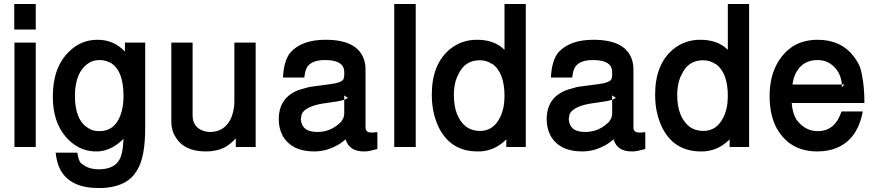

<svg xmlns="http://www.w3.org/2000/svg" viewBox="-20 -732 4376 956"><path d="M158 -520V0H52V-520ZM158 -712V-585H51V-712Z M602 -520H703V-95Q703 52 662 117L645 141Q597 198 492 204H469Q330 204 281 114Q263 81 257 28H365Q368 48 373 62.5Q378 77 387 84Q389 85 388.5 84.5Q388 84 389 84Q420 111 472 111Q542 111 570 70Q592 41 595 -41Q542 13 479 21Q474 22 469.5 22Q465 22 460 22H450Q368 18 309 -49Q243 -124 243 -251Q243 -399 326 -477Q384 -534 466 -534Q547 -534 602 -475ZM475 -433Q440 -433 413.5 -412.5Q387 -392 371 -357Q353 -313 353 -256Q353 -133 420 -94Q431 -86 445 -82.5Q459 -79 476 -79Q549 -79 579 -156Q587 -177 591 -201Q595 -225 595 -253Q595 -386 526 -422V-421Q502 -433 475 -433Z M1253 0H1154V-43Q1129 -16 1104.5 -1.5Q1080 13 1049 18L1050 17Q1041 20 1029.5 21Q1018 22 1004 22Q895 22 853 -52V-51Q833 -83 833 -127V-520H939V-158Q939 -103 986 -83Q1005 -75 1027 -75Q1096 -75 1129 -140Q1137 -158 1142 -180.5Q1147 -203 1147 -227V-520H1253Z M1859 -74V10Q1841 15 1827 18Q1813 21 1801 22H1791Q1719 22 1701 -38Q1691 -30 1683 -24Q1675 -18 1667 -13Q1638 4 1608 13Q1578 22 1544 22Q1433 22 1388 -55Q1368 -92 1368 -138Q1368 -244 1463 -282L1474 -286L1513 -297L1527 -300L1624 -313Q1682 -320 1691 -339L1694 -354V-374Q1694 -422 1630 -431H1631Q1623 -432 1614.5 -432.5Q1606 -433 1598 -433Q1512 -433 1500 -374V-375L1495 -346H1389Q1391 -388 1400.5 -420Q1410 -452 1427 -472Q1484 -534 1601 -534Q1777 -534 1798 -413Q1799 -407 1799.5 -401Q1800 -395 1800 -386V-97Q1800 -72 1830 -72H1836ZM1703 -240 1713 -244 1694 -257V-235Q1696 -236 1698.5 -237Q1701 -238 1704 -240ZM1694 -235Q1686 -233 1679.5 -231.5Q1673 -230 1665 -228L1584 -216Q1543 -209 1516.5 -195.5Q1490 -182 1482 -163L1478 -140Q1479 -116 1491.5 -99.5Q1504 -83 1530 -78Q1540 -75 1561 -75Q1621 -75 1667 -115Q1679 -124 1684 -134Q1694 -148 1694 -169Z M2050 -712V0H1943V-712Z M2598 -712V0H2501V-38Q2449 14 2382 21Q2377 22 2370.5 22Q2364 22 2358 22Q2228 22 2168 -91Q2150 -126 2140 -168Q2130 -210 2130 -261Q2130 -411 2219 -486Q2277 -534 2355 -534Q2442 -534 2492 -484V-712ZM2369 -432Q2295 -432 2263 -363Q2245 -331 2241 -285Q2240 -277 2240 -270Q2240 -263 2240 -256Q2240 -204 2255.5 -164.5Q2271 -125 2300 -102Q2330 -80 2370 -80Q2437 -80 2470 -148Q2492 -192 2492 -254Q2492 -371 2431 -414V-413Q2403 -432 2369 -432Z M3193 -74V10Q3175 15 3161 18Q3147 21 3135 22H3125Q3053 22 3035 -38Q3025 -30 3017 -24Q3009 -18 3001 -13Q2972 4 2942 13Q2912 22 2878 22Q2767 22 2722 -55Q2702 -92 2702 -138Q2702 -244 2797 -282L2808 -286L2847 -297L2861 -300L2958 -313Q3016 -320 3025 -339L3028 -354V-374Q3028 -422 2964 -431H2965Q2957 -432 2948.5 -432.5Q2940 -433 2932 -433Q2846 -433 2834 -374V-375L2829 -346H2723Q2725 -388 2734.5 -420Q2744 -452 2761 -472Q2818 -534 2935 -534Q3111 -534 3132 -413Q3133 -407 3133.5 -401Q3134 -395 3134 -386V-97Q3134 -72 3164 -72H3170ZM3037 -240 3047 -244 3028 -257V-235Q3030 -236 3032.5 -237Q3035 -238 3038 -240ZM3028 -235Q3020 -233 3013.5 -231.5Q3007 -230 2999 -228L2918 -216Q2877 -209 2850.5 -195.5Q2824 -182 2816 -163L2812 -140Q2813 -116 2825.5 -99.5Q2838 -83 2864 -78Q2874 -75 2895 -75Q2955 -75 3001 -115Q3013 -124 3018 -134Q3028 -148 3028 -169Z M3710 -712V0H3613V-38Q3561 14 3494 21Q3489 22 3482.5 22Q3476 22 3470 22Q3340 22 3280 -91Q3262 -126 3252 -168Q3242 -210 3242 -261Q3242 -411 3331 -486Q3389 -534 3467 -534Q3554 -534 3604 -484V-712ZM3481 -432Q3407 -432 3375 -363Q3357 -331 3353 -285Q3352 -277 3352 -270Q3352 -263 3352 -256Q3352 -204 3367.5 -164.5Q3383 -125 3412 -102Q3442 -80 3482 -80Q3549 -80 3582 -148Q3604 -192 3604 -254Q3604 -371 3543 -414V-413Q3515 -432 3481 -432Z M3922 -219Q3924 -193 3930 -172.5Q3936 -152 3946 -136Q3965 -110 3991.5 -94.5Q4018 -79 4052 -79Q4138 -79 4170 -177H4276Q4250 -39 4147 4Q4105 22 4049 22Q3915 22 3850 -89V-88Q3812 -156 3812 -253Q3812 -330 3836.5 -388.5Q3861 -447 3906 -485Q3935 -510 3972 -522Q4009 -534 4051 -534Q4167 -534 4231 -451Q4240 -439 4248.5 -425Q4257 -411 4263 -395Q4272 -367 4278 -321.5Q4284 -276 4284 -219ZM4172 -303Q4172 -301 4171.5 -300Q4171 -299 4171 -297L4185 -311H4172ZM4172 -311Q4167 -374 4122 -409Q4092 -433 4050 -433Q3978 -433 3944 -371Q3930 -345 3926 -311Z"/></svg>

Font: Ekushey Amar Bangla
Style: Bold
Weight: 700
Designer: Al Mamun Sumon
Foundry: Al Mamun Sumon
Version: Version 1.0